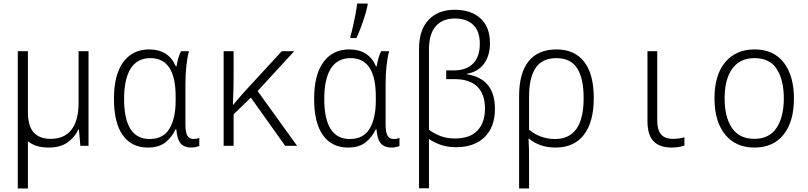

<svg xmlns="http://www.w3.org/2000/svg" viewBox="-20 -820 4544 1080"><path d="M80 240V-532H137V-191Q137 -112 169 -75.5Q201 -39 266 -39Q342 -39 382 -90.5Q422 -142 422 -243V-532H478V0H432L424 -92H421Q400 -47 359.5 -18.5Q319 10 253 10Q179 10 137 -26V240Z M812 10Q720 10 670.5 -59.5Q621 -129 621 -264Q621 -400 673.5 -471Q726 -542 819 -542Q928 -542 969 -447H973Q976 -469 982.5 -491.5Q989 -514 998 -532H1043Q1034 -500 1028.5 -452Q1023 -404 1023 -343V-121Q1023 -74 1034.5 -56Q1046 -38 1068 -38Q1086 -38 1101 -44V1Q1095 4 1082 7Q1069 10 1055 10Q1017 10 996.5 -13Q976 -36 972 -92H967Q949 -51 912 -20.5Q875 10 812 10ZM822 -38Q898 -38 933 -96Q968 -154 968 -255V-277Q968 -493 826 -493Q752 -493 715 -434.5Q678 -376 678 -263Q678 -38 822 -38Z M1238 0V-532H1294V-390Q1294 -351 1293 -311.5Q1292 -272 1290 -231H1292Q1308 -250 1323 -267.5Q1338 -285 1355 -304L1565 -532H1635L1429 -308L1651 0H1584L1391 -271L1294 -177V0Z M1938 10Q1846 10 1796.5 -59.5Q1747 -129 1747 -264Q1747 -400 1799.5 -471Q1852 -542 1945 -542Q2054 -542 2095 -447H2099Q2102 -469 2108.5 -491.5Q2115 -514 2124 -532H2169Q2160 -500 2154.5 -452Q2149 -404 2149 -343V-121Q2149 -74 2160.5 -56Q2172 -38 2194 -38Q2212 -38 2227 -44V1Q2221 4 2208 7Q2195 10 2181 10Q2143 10 2122.5 -13Q2102 -36 2098 -92H2093Q2075 -51 2038 -20.5Q2001 10 1938 10ZM1948 -38Q2024 -38 2059 -96Q2094 -154 2094 -255V-277Q2094 -493 1952 -493Q1878 -493 1841 -434.5Q1804 -376 1804 -263Q1804 -38 1948 -38ZM1951 -616Q1958 -638 1965.5 -671.5Q1973 -705 1979.5 -739Q1986 -773 1989 -800H2048V-791Q2042 -764 2032 -731Q2022 -698 2009.5 -665Q1997 -632 1985 -606H1951Z M2337 -545Q2337 -651 2390.5 -708Q2444 -765 2538 -765Q2630 -765 2683 -716.5Q2736 -668 2736 -577Q2736 -507 2702.5 -461.5Q2669 -416 2607 -405V-402Q2682 -391 2723 -343Q2764 -295 2764 -207Q2764 -106 2706 -49Q2648 8 2545 8Q2498 8 2461.5 -4.5Q2425 -17 2393 -38V239H2337ZM2540 -41Q2623 -41 2665.5 -85.5Q2708 -130 2708 -210Q2708 -289 2665.5 -332Q2623 -375 2536 -375H2490V-424H2532Q2603 -424 2641 -462.5Q2679 -501 2679 -574Q2679 -644 2642 -680Q2605 -716 2538 -716Q2470 -716 2431.5 -673Q2393 -630 2393 -542V-90Q2423 -68 2458.5 -54.5Q2494 -41 2540 -41Z M2900 -280Q2900 -409 2953.5 -475.5Q3007 -542 3111 -542Q3211 -542 3265.5 -473Q3320 -404 3320 -268Q3320 -135 3265 -62.5Q3210 10 3105 10Q3058 10 3020.5 -3.5Q2983 -17 2956 -40H2953Q2955 -11 2955.5 19Q2956 49 2956 82V240H2900ZM3102 -38Q3263 -38 3263 -268Q3263 -379 3226.5 -436Q3190 -493 3109 -493Q3030 -493 2993 -438Q2956 -383 2956 -277V-91Q2983 -67 3021 -52.5Q3059 -38 3102 -38Z M3757 10Q3692 10 3657 -24.5Q3622 -59 3622 -140V-532H3677V-145Q3677 -89 3698.5 -64Q3720 -39 3765 -39Q3783 -39 3801 -41.5Q3819 -44 3830 -48V-2Q3802 10 3757 10Z M4223 10Q4118 10 4058.5 -63.5Q3999 -137 3999 -267Q3999 -399 4059.5 -470.5Q4120 -542 4224 -542Q4332 -542 4389 -467.5Q4446 -393 4446 -266Q4446 -137 4388 -63.5Q4330 10 4223 10ZM4223 -39Q4307 -39 4348 -100.5Q4389 -162 4389 -267Q4389 -368 4350 -430.5Q4311 -493 4224 -493Q4142 -493 4099 -433.5Q4056 -374 4056 -266Q4056 -161 4097.5 -100Q4139 -39 4223 -39Z"/></svg>

Font: Noto Sans Mono SemiCondensed Light
Style: Regular
Weight: 300
Width: 4
Designer: Monotype Design Team
Foundry: Monotype Imaging Inc.
Version: Version 2.014; ttfautohint (v1.8.4.7-5d5b)